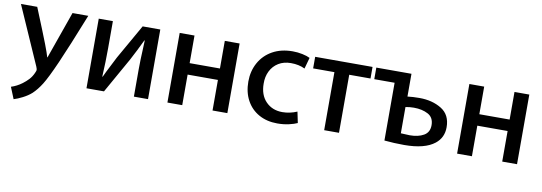

<svg xmlns="http://www.w3.org/2000/svg" viewBox="-55 -853 3966 1404"><g transform="rotate(10 1928.5 -150.5)"><path d="M266 -145H268L392 -496H509Q411 -249 356.5 -125.5Q302 -2 271 47.5Q240 97 206 129Q179 153 142 172Q105 191 77 199L42 113Q84 100 123 71Q147 53 166 32.5Q185 12 198 -17Q206 -35 206 -40Q206 -48 199 -65L9 -496H130Q208 -305 233.5 -238.5Q259 -172 266 -145Z M687 -76H690L710 -118Q749 -197 768 -232L914 -489H1045V28H940V-176Q940 -242 945 -339Q945 -352 947 -390H944Q907 -312 866 -235L718 28H588V-489H693V-286Q693 -189 687 -76Z M1524 -284V-489H1634V28H1524V-199H1299V28H1189V-489H1299V-284Z M2006 39Q1928 39 1869 6Q1810 -27 1777.5 -87Q1745 -147 1745 -226Q1745 -304 1779.5 -366.5Q1814 -429 1877.5 -464.5Q1941 -500 2027 -500Q2064 -500 2099.5 -492.5Q2135 -485 2156 -474L2133 -391Q2089 -413 2029 -413Q1976 -413 1937 -389Q1898 -365 1877.5 -323.5Q1857 -282 1858 -231Q1858 -147 1905.5 -98Q1953 -49 2028 -49Q2083 -49 2137 -72L2154 10Q2131 21 2091.5 30Q2052 39 2006 39Z M2463 -403V28H2353V-403H2195V-489H2621V-403Z M2999 -325Q3094 -325 3162.5 -283Q3231 -241 3231 -148Q3231 -71 3173 -25Q3100 33 2947 33Q2874 33 2800 26V-403H2649V-489H2910V-320Q2950 -325 2999 -325ZM2976 -44Q3038 -44 3079 -67.5Q3120 -91 3120 -144Q3120 -201 3076.5 -224.5Q3033 -248 2971 -248Q2939 -248 2909 -242V-47Q2963 -44 2976 -44Z M3675 -284V-489H3785V28H3675V-199H3450V28H3340V-489H3450V-284Z"/></g></svg>

Font: Gmarket Sans TTF Medium
Style: Regular
Weight: 500
Designer: Creative Director : Sungho Lee; Art Director : Kiwoong Choi; Project Manager : Sori Yang, Jongwook Yoon; Font Designer :
Foundry: Sandoll Inc.
Version: Version 1.000;hotconv 1.0.109;makeotfexe 2.5.65596